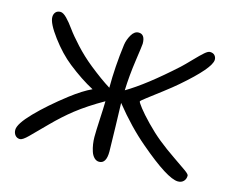

<svg xmlns="http://www.w3.org/2000/svg" viewBox="-79 -608 868 728"><g transform="rotate(15 355.5 -244.0)"><path d="M50.8 6.8Q39.1 6.8 32 -1.7Q24.9 -10.3 24.9 -22.9Q24.9 -46.4 71.5 -94.5Q118.2 -142.6 187 -195.8Q232.9 -231 268.1 -247.1Q219.2 -272.9 166 -314.9Q125 -347.2 87.4 -397.5Q49.8 -447.8 49.8 -472.2Q49.8 -483.9 56.4 -491.5Q63 -499 75.2 -499Q85.9 -499 100.6 -484.1Q115.2 -469.2 130.6 -447.5Q146 -425.8 176.5 -392.6Q207 -359.4 242.2 -331.1Q291 -292 328.1 -269Q328.1 -352.5 339.8 -440.9Q342.8 -461.4 354 -480.7Q365.2 -500 381.8 -500Q407.2 -500 407.2 -462.9Q407.2 -457 398.2 -395Q389.2 -333 387.2 -274.9Q460.4 -317.9 568.8 -416Q582.5 -428.7 605.7 -452.9Q628.9 -477.1 641.6 -488Q654.3 -499 662.1 -499Q674.3 -499 680.7 -491.9Q687 -484.9 687 -475.1Q687 -442.4 581.1 -351.1Q562 -334.5 529.1 -309.3Q496.1 -284.2 474.6 -267.8Q453.1 -251.5 453.1 -249Q453.1 -245.1 468 -225.8Q482.9 -206.5 511 -177.5Q539.1 -148.4 567.9 -125Q598.1 -100.6 633.8 -76.4Q669.4 -52.2 685.3 -40.8Q701.2 -29.3 701.2 -23.9Q701.2 -10.3 692.9 -1.7Q684.6 6.8 670.9 6.8Q629.9 6.8 514.2 -91.8Q449.2 -146.5 386.2 -225.1Q386.7 -211.9 388.9 -133.5Q391.1 -55.2 391.1 -35.2Q391.1 12.2 362.8 12.2Q352.1 12.2 343.5 3.7Q335 -4.9 330.6 -18.3Q326.2 -31.7 324 -46.1Q321.8 -60.5 321.8 -74.2Q321.8 -97.2 324.2 -143.1Q326.7 -189 327.1 -215.8Q265.6 -180.7 221.2 -146Q181.6 -114.7 142.1 -74.7Q102.5 -34.7 81.8 -13.9Q61 6.8 50.8 6.8Z"/></g></svg>

Font: Shantell Sans Normal
Style: Regular
Weight: 300
Designer: Stephen Nixon, Anya Danilova, Shantell Martin
Foundry: Arrow Type
Version: Version 1.006;[559af2be0]